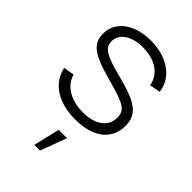

<svg xmlns="http://www.w3.org/2000/svg" viewBox="-239 -648 998 998"><g transform="rotate(45 260.0 -149.0)"><path d="M269.5 14C399.5 14 478.5 -46 478.5 -146.5C478.5 -229.5 432.5 -267 277 -306.5C149.5 -338.5 115.5 -360.5 115.5 -408C115.5 -464 173.5 -502 257 -500.5C345.5 -500 408 -456.5 419.5 -387.5L478.5 -398.5C469 -491.5 379 -555 259 -555C138.5 -555 56.5 -494 56.5 -405C56.5 -331 100 -297.5 250.5 -257C392.5 -218.5 418 -201.5 418 -147C418 -81 361.5 -40.5 272 -40.5C182 -40.5 116 -81 99 -145.5L40 -135.5C59 -41.5 145 14 269.5 14ZM254.5 257.5H213L247 112.5H308.5Z"/></g></svg>

Font: Hauora Light
Style: Regular
Weight: 300
Designer: Wayne Shih
Foundry: WCYS
Version: Version 1.001;hotconv 1.0.109;makeotfexe 2.5.65596